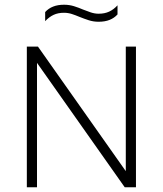

<svg xmlns="http://www.w3.org/2000/svg" viewBox="-20 -792 688 812"><path d="M93.5 0V-595H140.5L525.5 -49H512V-595H555V0H507.5L122.5 -546H136.5V0ZM397 -700Q375 -700 355 -706.5Q335 -713 316.5 -720.5Q300 -727.5 283.8 -732.8Q267.5 -738 250.5 -738Q225.5 -738 206.8 -729.2Q188 -720.5 171 -702.5V-741Q185 -756.5 204.8 -764.2Q224.5 -772 251 -772Q273 -772 293 -765.8Q313 -759.5 331.5 -751.5Q348 -745 364.2 -739.5Q380.5 -734 397.5 -734Q422.5 -734 441.5 -742.8Q460.5 -751.5 477 -769.5V-731Q463.5 -716 443.8 -708Q424 -700 397 -700Z"/></svg>

Font: Encode Sans SC Condensed Thin ExtraLight
Style: Regular
Weight: 250
Version: Version 3.002